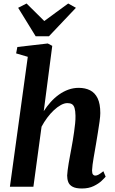

<svg xmlns="http://www.w3.org/2000/svg" viewBox="-20 -1065 657 1095"><path d="M447 10Q413 10 394.5 0.2Q376 -9.5 369.5 -26.2Q363 -43 363 -64Q363.5 -76.5 365.8 -94.2Q368 -112 371.5 -133Q375 -154 379.2 -176Q383.5 -198 387 -218Q391 -239 395 -263Q399 -287 402.5 -312Q406 -337 408.5 -360.8Q411 -384.5 410.5 -405.5Q410 -433.5 405.2 -449Q400.5 -464.5 390.5 -470.8Q380.5 -477 364.5 -477Q347 -477 327 -466Q307 -455 287 -436.2Q267 -417.5 249 -393.2Q231 -369 217 -342.5L170.5 0H36.5L138.5 -741L72 -760.5L79 -797L252.5 -817L278 -803.5L229.5 -431Q247 -458.5 268.8 -482.8Q290.5 -507 316 -525.2Q341.5 -543.5 370 -553.8Q398.5 -564 429 -564Q466 -564 493.8 -550Q521.5 -536 536.8 -504.5Q552 -473 552 -420Q552 -402.5 547.8 -371.8Q543.5 -341 538 -307.5Q532.5 -274 528 -246.5Q525 -228 521.2 -207Q517.5 -186 514 -165.5Q510.5 -145 508 -126.5Q505.5 -108 505 -93Q505 -75.5 510.5 -69.5Q516 -63.5 522.5 -63.5Q532 -63.5 542 -69Q552 -74.5 569.5 -88.5L582.5 -57.5Q577 -50.5 559.8 -34Q542.5 -17.5 514.2 -3.8Q486 10 447 10ZM183.5 -858 83.5 -1020.5 131.5 -1045Q157 -1020 182.2 -995Q207.5 -970 232.5 -945Q266 -970 300.5 -995Q335 -1020 369 -1045L413 -1020.5L259 -858Z"/></svg>

Font: Merriweather 28pt
Style: Bold Italic
Weight: 700
Italic angle: -7.8°
Version: Version 2.101